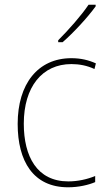

<svg xmlns="http://www.w3.org/2000/svg" viewBox="-20 -785 454 815"><path d="M386 -758V-765H356C325 -719 272 -659 227 -614V-606H246C293 -647 352 -711 386 -758ZM269 10C314 10 356 0 384 -12V-38C351 -24 310 -15 270 -15C137 -15 81 -121 81 -260C81 -416 159 -513 283 -513C316 -513 349 -507 381 -492L387 -516C356 -530 323 -538 283 -538C141 -538 55 -429 55 -259C55 -101 121 10 269 10Z"/></svg>

Font: Noto Sans Devanagari SemiCondensed Thin
Style: Regular
Weight: 100
Width: 4
Designer: Jelle Bosma - Monotype Design Team
Foundry: Monotype Imaging Inc.
Version: Version 2.004